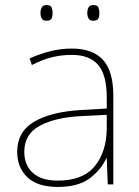

<svg xmlns="http://www.w3.org/2000/svg" viewBox="-20 -729 551 759"><path d="M264 -537Q346 -537 387 -492.5Q428 -448 428 -350V0H406L402 -103H400Q379 -57 334 -23.5Q289 10 208 10Q129 10 88.5 -28Q48 -66 48 -129Q48 -208 114.5 -247.5Q181 -287 299 -294L402 -300V-343Q402 -433 368 -472.5Q334 -512 264 -512Q224 -512 186.5 -503Q149 -494 106 -472L97 -498Q137 -516 178.5 -526.5Q220 -537 264 -537ZM301 -270Q199 -265 137.5 -232Q76 -199 76 -129Q76 -76 110 -45.5Q144 -15 208 -15Q308 -15 354.5 -72Q401 -129 402 -220V-275ZM140 -678Q140 -690 145 -699.5Q150 -709 163 -709Q180 -709 184 -699.5Q188 -690 188 -678Q188 -665 184 -656Q180 -647 163 -647Q150 -647 145 -656Q140 -665 140 -678ZM325 -678Q325 -690 330 -699.5Q335 -709 348 -709Q365 -709 369 -699.5Q373 -690 373 -678Q373 -665 369 -656Q365 -647 348 -647Q335 -647 330 -656Q325 -665 325 -678Z"/></svg>

Font: Noto Sans Thaana Thin
Style: Regular
Weight: 100
Designer: David Williams
Foundry: Google Inc.
Version: Version 3.001; ttfautohint (v1.8.4.7-5d5b)